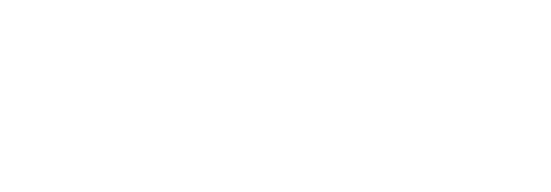

<svg xmlns="http://www.w3.org/2000/svg" viewBox="-17 -88 448 156"><g transform="rotate(-15 206.5 -10.0)"><path d="M38 -10Z"/></g></svg>

Font: Proton
Style: BkExt
Weight: 500
Version: Version 1.017